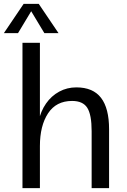

<svg xmlns="http://www.w3.org/2000/svg" viewBox="-32 -971 658 991"><path d="M84 -750H174V0H84ZM441 -294Q441 -379 418.5 -414.5Q396 -450 340 -450Q258 -450 216 -386Q174 -322 174 -217L167 -274L166 -342Q178 -397 205.5 -436.5Q233 -476 273.5 -498Q314 -520 362 -520Q448 -520 489.5 -466Q531 -412 531 -304V0H441ZM90 -951H168L270 -800H197L129 -913L61 -800H-12Z"/></svg>

Font: Moderustic
Style: Regular
Weight: 400
Designer: Tural Alisoy
Foundry: TAFT Foundry
Version: Version 2.120